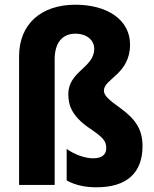

<svg xmlns="http://www.w3.org/2000/svg" viewBox="-20 -785 653 815"><path d="M532 -596C532 -702 434 -765 300 -765C156 -765 61 -684 61 -546V0H212V-533C212 -604 245 -642 300 -642C350 -642 380 -613 380 -578C380 -497 270 -483 270 -385C270 -337 286 -292 358 -242C419 -201 431 -186 431 -156C431 -128 412 -113 375 -113C340 -113 294 -130 263 -153V-19C303 3 346 10 390 10C518 10 585 -51 585 -165C585 -240 551 -282 491 -326C442 -361 421 -380 421 -400C421 -451 532 -470 532 -596Z"/></svg>

Font: Noto Sans Gurmukhi Condensed ExtraBold
Style: Regular
Weight: 800
Width: 3
Designer: Jelle Bosma - Monotype Design Team
Foundry: Monotype Imaging Inc.
Version: Version 2.004